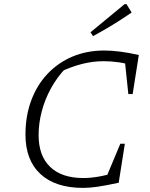

<svg xmlns="http://www.w3.org/2000/svg" viewBox="-20 -907 729 935"><path d="M385 8Q250 8 177 -59.5Q104 -127 104 -252Q104 -342 132 -417.5Q160 -493 211.5 -547.5Q263 -602 333 -631.5Q403 -661 488 -661Q523 -661 566 -655.5Q609 -650 656 -639L636 -585Q597 -598 559.5 -603.5Q522 -609 485 -609Q433 -609 381 -596Q329 -583 271 -556L300 -575Q258 -531 228.5 -477.5Q199 -424 183.5 -365.5Q168 -307 168 -249Q168 -148 224.5 -94Q281 -40 386 -40Q420 -40 460.5 -47Q501 -54 549 -69L558 -17Q492 -3 454 2.5Q416 8 385 8ZM486 -16 566 -207H588L558 -17ZM605 -449 585 -639H656L626 -449ZM433 -731 421 -750 587 -887H596L621 -846Q576 -815 529.5 -786.5Q483 -758 433 -731Z"/></svg>

Font: Piazzolla Thin ExtraLight
Style: Italic
Weight: 250
Italic angle: -11.3°
Version: Version 2.005